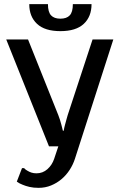

<svg xmlns="http://www.w3.org/2000/svg" viewBox="-20 -890 576 925"><path d="M271 -800Q301 -800 316 -816Q331 -832 331 -870H421Q421 -810 383.5 -775Q346 -740 271 -740Q196 -740 158.5 -775Q121 -810 121 -870H211Q211 -832 226 -816Q241 -800 271 -800ZM261 -335Q265 -325 269 -312.5Q273 -300 276 -288L283 -260H287Q289 -274 293 -288Q296 -299 299.5 -312Q303 -325 306 -335L426 -700H526L341 -125Q332 -97 315.5 -71.5Q299 -46 276.5 -27Q254 -8 226 3.5Q198 15 166 15Q141 15 122 10.5Q103 6 89 0Q73 -6 61 -15L86 -80H96Q103 -72 113 -67Q121 -62 131.5 -58.5Q142 -55 156 -55Q186 -55 208.5 -75Q231 -95 241 -125L261 -185H216L10 -700H115Z"/></svg>

Font: Scada
Style: Regular
Weight: 400
Designer: Jovanny Lemonad
Foundry: Jovanny Lemonad
Version: Version 3.005; ttfautohint (v0.91) -l 8 -r 50 -G 200 -x 0 -w